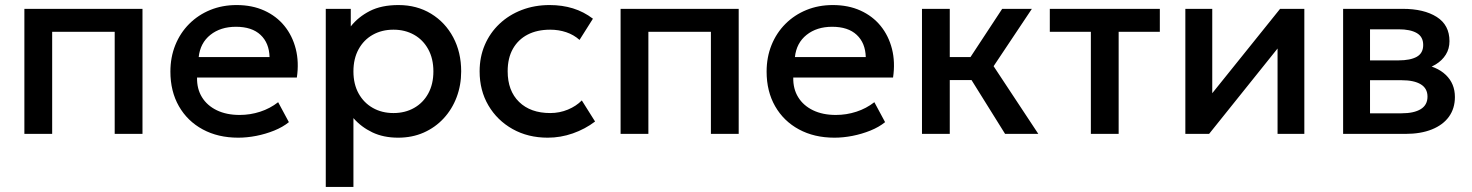

<svg xmlns="http://www.w3.org/2000/svg" viewBox="-20 -530 5826 760"><path d="M76.5 0V-495H544V0H434V-404H186.5V0Z M923 15Q843 15 782.5 -17.8Q722 -50.5 688.2 -109.5Q654.5 -168.5 654.5 -246.5Q654.5 -303.5 674 -351.8Q693.5 -400 729 -435.5Q764.5 -471 812.2 -490.5Q860 -510 916.5 -510Q978 -510 1026 -488.2Q1074 -466.5 1105.8 -427.5Q1137.5 -388.5 1150.8 -336.2Q1164 -284 1155 -223H760Q759 -178.5 779.5 -145.2Q800 -112 838.2 -93.5Q876.5 -75 928.5 -75Q970.5 -75 1009.8 -87.8Q1049 -100.5 1081 -125.5L1123.5 -46.5Q1099.5 -27 1065.5 -13.2Q1031.5 0.5 994.5 7.8Q957.5 15 923 15ZM766.5 -304H1047Q1045.5 -360 1011.2 -392Q977 -424 914 -424Q853 -424 812.8 -392Q772.5 -360 766.5 -304Z M1269.5 210V-495H1368.5V-425.5Q1398 -463 1444 -486.5Q1490 -510 1557.5 -510Q1630 -510 1686.2 -475.8Q1742.5 -441.5 1774 -382.2Q1805.5 -323 1805.5 -247.5Q1805.5 -193 1787.5 -145.2Q1769.5 -97.5 1736.2 -61.5Q1703 -25.5 1657.2 -5.2Q1611.5 15 1556 15Q1498 15 1454 -6Q1410 -27 1379 -62.5V210ZM1537.5 -82.5Q1583.5 -82.5 1619.2 -102.8Q1655 -123 1675.2 -160Q1695.5 -197 1695.5 -247.5Q1695.5 -298 1675 -335.2Q1654.5 -372.5 1618.8 -392.5Q1583 -412.5 1537.5 -412.5Q1491.5 -412.5 1455.8 -392.5Q1420 -372.5 1399.5 -335.2Q1379 -298 1379 -247.5Q1379 -197 1399.5 -160Q1420 -123 1455.8 -102.8Q1491.5 -82.5 1537.5 -82.5Z M2148 15Q2070 15 2009 -19.2Q1948 -53.5 1913.2 -112.8Q1878.5 -172 1878.5 -247.5Q1878.5 -304.5 1899 -352.2Q1919.5 -400 1957 -435.5Q1994.5 -471 2045.2 -490.5Q2096 -510 2155.5 -510Q2205.5 -510 2248.2 -496.8Q2291 -483.5 2327 -456L2274 -372Q2251 -392.5 2221.2 -402.5Q2191.5 -412.5 2158 -412.5Q2106 -412.5 2068.5 -393Q2031 -373.5 2010.2 -336.8Q1989.5 -300 1989.5 -248Q1989.5 -170.5 2034.8 -126.5Q2080 -82.5 2158 -82.5Q2195 -82.5 2228 -96.2Q2261 -110 2283 -132.5L2335.5 -49Q2296 -19 2247.5 -2Q2199 15 2148 15Z M2436.5 0V-495H2904V0H2794V-404H2546.5V0Z M3283 15Q3203 15 3142.5 -17.8Q3082 -50.5 3048.2 -109.5Q3014.5 -168.5 3014.5 -246.5Q3014.5 -303.5 3034 -351.8Q3053.5 -400 3089 -435.5Q3124.5 -471 3172.2 -490.5Q3220 -510 3276.5 -510Q3338 -510 3386 -488.2Q3434 -466.5 3465.8 -427.5Q3497.5 -388.5 3510.8 -336.2Q3524 -284 3515 -223H3120Q3119 -178.5 3139.5 -145.2Q3160 -112 3198.2 -93.5Q3236.5 -75 3288.5 -75Q3330.5 -75 3369.8 -87.8Q3409 -100.5 3441 -125.5L3483.5 -46.5Q3459.5 -27 3425.5 -13.2Q3391.5 0.5 3354.5 7.8Q3317.5 15 3283 15ZM3126.5 -304H3407Q3405.5 -360 3371.2 -392Q3337 -424 3274 -424Q3213 -424 3172.8 -392Q3132.5 -360 3126.5 -304Z M3958.5 0 3794.5 -263 3947 -495H4064.5L3913 -268L4090 0ZM3629.5 0V-495H3739.5V-304H3888.5V-213H3739.5V0Z M4298 0V-404H4135.5V-495H4571V-404H4408V0Z M4672 0V-495H4778.5V-161L5047 -495H5143V0H5037V-338L4766 0Z M5296.5 0V-495H5532.5Q5616.5 -495 5667 -463Q5717.5 -431 5717.5 -367Q5717.5 -337 5703 -313.8Q5688.5 -290.5 5663 -275Q5637.5 -259.5 5603.5 -252.5L5601.5 -277Q5667 -268 5703 -233.5Q5739 -199 5739 -146Q5739 -101 5715.5 -68.2Q5692 -35.5 5648 -17.8Q5604 0 5542.5 0ZM5403 -81.5H5527.5Q5577 -81.5 5603.8 -98Q5630.5 -114.5 5630.5 -147.5Q5630.5 -180 5604 -196.2Q5577.5 -212.5 5527.5 -212.5H5388.5V-291H5516Q5562.5 -291 5588 -305.2Q5613.5 -319.5 5613.5 -352Q5613.5 -384.5 5588 -399.2Q5562.5 -414 5516 -414H5403Z"/></svg>

Font: Geologica Roman
Style: Regular
Weight: 400
Designer: Sindre Bremnes, Frode Helland
Foundry: Monokrom Skriftforlag AS
Version: Version 1.010;gftools[0.9.28]